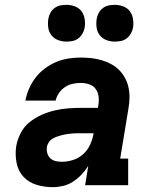

<svg xmlns="http://www.w3.org/2000/svg" viewBox="-20 -766 640 794"><path d="M198 8Q163 8 130.5 -2Q98 -12 76.5 -35.5Q55 -59 48.5 -93Q42 -127 47 -161Q52 -189 65.5 -215.5Q79 -242 102 -260.5Q125 -279 152 -291Q179 -303 207 -309.5Q235 -316 263 -318Q291 -320 318 -320H385L387 -333Q390 -351 387.5 -368.5Q385 -386 375 -399Q365 -412 348.5 -417.5Q332 -423 314 -423Q297 -423 280.5 -419.5Q264 -416 249 -406Q234 -396 224 -381.5Q214 -367 210 -350H85Q90 -376 100.5 -400Q111 -424 127.5 -445.5Q144 -467 166.5 -483.5Q189 -500 213 -510Q237 -520 263 -524Q289 -528 314 -528Q336 -528 358 -525.5Q380 -523 400.5 -517Q421 -511 439.5 -501Q458 -491 472.5 -476.5Q487 -462 497 -443.5Q507 -425 511.5 -404Q516 -383 515.5 -360.5Q515 -338 511 -316L477 -110H510V0H332L345 -80Q333 -61 317 -44Q301 -27 281.5 -14.5Q262 -2 240.5 3Q219 8 198 8ZM235 -97Q259 -97 282.5 -104.5Q306 -112 324.5 -129Q343 -146 353 -168.5Q363 -191 367 -214L368 -215H318Q308 -215 298 -215Q288 -215 278 -214Q268 -213 257.5 -211.5Q247 -210 237 -207.5Q227 -205 217 -201.5Q207 -198 197.5 -192.5Q188 -187 182 -178Q176 -169 174 -159Q172 -146 175.5 -133Q179 -120 188 -111.5Q197 -103 209.5 -100Q222 -97 235 -97ZM455 -594Q436 -594 419.5 -600.5Q403 -607 392.5 -620.5Q382 -634 379.5 -652Q377 -670 380 -689Q382 -701 388.5 -713Q395 -725 406 -733Q417 -741 429.5 -743.5Q442 -746 455 -746Q473 -746 490 -739.5Q507 -733 517 -719.5Q527 -706 530 -688Q533 -670 530 -651Q528 -639 521 -627Q514 -615 503.5 -607Q493 -599 480 -596.5Q467 -594 455 -594ZM255 -594Q236 -594 219.5 -600.5Q203 -607 192.5 -620.5Q182 -634 179.5 -652Q177 -670 180 -689Q182 -701 188.5 -713Q195 -725 206 -733Q217 -741 229.5 -743.5Q242 -746 255 -746Q273 -746 290 -739.5Q307 -733 317 -719.5Q327 -706 330 -688Q333 -670 330 -651Q328 -639 321 -627Q314 -615 303.5 -607Q293 -599 280 -596.5Q267 -594 255 -594Z"/></svg>

Font: Iosevka Etoile XBdObl
Style: Regular
Weight: 800
Italic angle: -9°
Designer: Belleve Invis
Foundry: Belleve Invis
Version: Version 15.5.2; ttfautohint (v1.8.4)